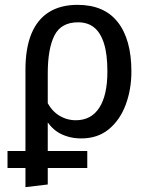

<svg xmlns="http://www.w3.org/2000/svg" viewBox="-20 -559 629 792"><path d="M11 134V64H340V134H90ZM300 -539Q410 -539 466 -467.5Q522 -396 522 -264Q522 -190 498.5 -127Q475 -64 429 -26Q383 12 315 12Q268 12 229.5 -7.5Q191 -27 165 -73L168 -152Q187 -107 220 -85Q253 -63 293 -63Q356 -63 389.5 -114.5Q423 -166 423 -264Q423 -335 409 -379.5Q395 -424 368.5 -445.5Q342 -467 302 -467Q232 -467 204.5 -412.5Q177 -358 177 -256V202L85 213V-271Q85 -360 109.5 -419.5Q134 -479 182 -509Q230 -539 300 -539Z"/></svg>

Font: Fira Sans Variable
Style: Regular
Weight: 400
Designer: Carrois Corporate & Edenspiekermann AG
Foundry: Carrois Corporate GbR & Edenspiekermann AG
Version: Version 4.202